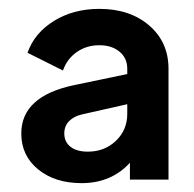

<svg xmlns="http://www.w3.org/2000/svg" viewBox="-20 -772 438 433"><path d="M164 -359Q104 -359 66 -390Q28 -421 28 -471Q28 -555 147 -580L267 -605V-617Q267 -641 249.5 -655.5Q232 -670 204 -670Q175 -670 153 -654.5Q131 -639 122 -613L42 -653Q58 -698 102 -725Q146 -752 204 -752Q273 -752 316.5 -714.5Q360 -677 360 -617V-367H273V-405Q231 -359 164 -359ZM125 -471Q125 -452 139 -441Q153 -430 178 -430Q216 -430 241.5 -454.5Q267 -479 267 -515V-537L165 -514Q147 -510 136 -499Q125 -488 125 -471Z"/></svg>

Font: Plus Jakarta Display Medium
Style: Regular
Weight: 500
Designer: Gumpita Rahayu
Foundry: Tokotype Studio
Version: Version 1.000